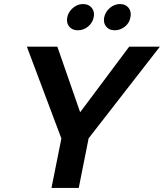

<svg xmlns="http://www.w3.org/2000/svg" viewBox="-20 -931 812 951"><path d="M620 -700H772L419 -246L370 0H235L284 -245L113 -700H264L377 -375ZM366 -781Q338 -781 323 -799Q308 -817 313 -845Q319 -873 341.5 -892Q364 -911 391 -911Q419 -911 434.5 -892Q450 -873 444 -845Q438 -817 415.5 -799Q393 -781 366 -781ZM548 -781Q521 -781 506 -799Q491 -817 496 -845Q502 -873 524.5 -892Q547 -911 574 -911Q602 -911 617 -892Q632 -873 626 -845Q621 -817 598.5 -799Q576 -781 548 -781Z"/></svg>

Font: Albert Sans
Style: Bold Italic
Weight: 700
Italic angle: -11.25°
Designer: Andreas Rasmussen
Foundry: a.Foundry
Version: Version 1.025